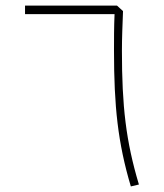

<svg xmlns="http://www.w3.org/2000/svg" viewBox="-20 -670 584 685"><path d="M388.7 -619.6C386.7 -574.2 386.7 -530.8 386.7 -489.3C386.7 -291 400.4 -160.6 446.8 -4.9L475.6 -11.7C429.2 -166.5 415 -291 415 -489.3C415 -533.7 417 -582 418.9 -630.4L397.5 -649.9H69.3V-619.6Z"/></svg>

Font: Estedad Thin
Style: Regular
Weight: 100
Designer: Amin Abedi
Version: Version 7.3